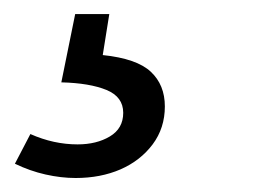

<svg xmlns="http://www.w3.org/2000/svg" viewBox="-20 -20 395 273"><path d="M87.6 233.1Q66.9 233.1 44.7 228.1Q22.5 223.1 1.2 212.8L23.2 170.6Q56.3 185.3 90.3 185.3Q117.3 185.3 136.2 174Q155.2 162.7 155.2 140.4Q155.2 117.7 131.4 107.9Q107.5 98.1 67.2 97.1L86.9 0H135.4L126.1 58.3Q174.4 63.3 194.4 82Q214.4 100.7 214.4 131.3Q214.4 162 197.1 185.2Q179.7 208.4 151.4 220.8Q123 233.1 87.6 233.1Z"/></svg>

Font: Bitter Thin
Style: Italic
Weight: 100
Italic angle: -9°
Designer: Sol Matas, and Bitter project Authors
Foundry: Sol Matas
Version: Version 2.002